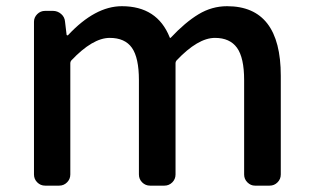

<svg xmlns="http://www.w3.org/2000/svg" viewBox="-20 -584 981 604"><path d="M122.1 0Q107.4 0 97.2 -10.3Q86.9 -20.5 86.9 -35.2V-515.6Q86.9 -529.3 97.2 -539.6Q107.4 -549.8 122.1 -549.8H146.5Q161.1 -549.8 172.4 -540Q183.6 -530.3 184.6 -515.6L189.5 -474.6Q190.4 -472.7 191.9 -472.7Q193.4 -472.7 194.3 -473.6Q279.3 -564.5 363.3 -564.5Q474.6 -564.5 513.7 -466.8Q514.6 -462.9 517.6 -465.8Q562.5 -513.7 604.5 -539.1Q646.5 -564.5 694.3 -564.5Q863.3 -564.5 863.3 -345.7V-35.2Q863.3 -20.5 853 -10.3Q842.8 0 828.1 0H782.2Q768.6 0 758.3 -10.3Q748 -20.5 748 -35.2V-332Q748 -402.3 725.6 -433.6Q703.1 -464.8 656.2 -464.8Q602.5 -464.8 535.2 -393.6Q532.2 -389.6 532.2 -385.7V-35.2Q532.2 -20.5 522 -10.3Q511.7 0 497.1 0H452.1Q437.5 0 427.2 -10.3Q417 -20.5 417 -35.2V-332Q417 -402.3 395 -433.6Q373 -464.8 325.2 -464.8Q271.5 -464.8 204.1 -393.6Q201.2 -389.6 201.2 -385.7V-35.2Q201.2 -20.5 190.9 -10.3Q180.7 0 166 0Z"/></svg>

Font: Gen Jyuu GothicL Medium
Style: Regular
Weight: 500
Designer: [Source Han Sans]
Ryoko NISHIZUKA  (kana & ideographs); Paul D. Hunt (Latin, Greek & Cyrillic); Wenlong ZHANG  (bopomofo
Version: Version 1.002.20150607